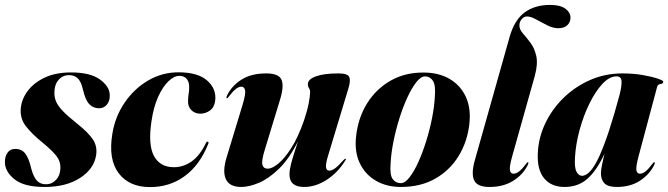

<svg xmlns="http://www.w3.org/2000/svg" viewBox="-25 -752 2722 782"><path d="M162 -1.5Q187 -1.5 204 -20.5Q221 -39.5 221 -68Q222 -94 205.5 -115.8Q189 -137.5 151.5 -168.5Q103.5 -207.5 80 -238.5Q56.5 -269.5 59.5 -309Q62.5 -347.5 87.5 -381.2Q112.5 -415 157.2 -436Q202 -457 264 -457Q342.5 -457 381.8 -428.5Q421 -400 422 -366Q423 -341 410.5 -326Q398 -311 378.5 -311Q354.5 -311 338.2 -328.2Q322 -345.5 312 -390.5Q304.5 -421.5 290.8 -433.8Q277 -446 256.5 -446Q230.5 -446 213.8 -427Q197 -408 196.5 -376Q196 -356 203.5 -338.2Q211 -320.5 231.2 -299.5Q251.5 -278.5 289 -248.5Q335 -212 353.5 -184Q372 -156 366.5 -119.5Q357.5 -63.5 300.8 -27Q244 9.5 156.5 9.5Q72.5 9.5 33.5 -22.2Q-5.5 -54 -5 -93Q-5 -115 5.8 -130.2Q16.5 -145.5 37 -145.5Q63 -145.5 77.8 -126.8Q92.5 -108 102.5 -64.5Q112 -30 125.8 -15.8Q139.5 -1.5 162 -1.5Z M705 -443Q684 -443 661 -421Q638 -399 619.2 -357.8Q600.5 -316.5 592 -258.5Q577.5 -162 602.2 -116.5Q627 -71 683.5 -71Q722 -71 755.5 -94.5Q789 -118 814 -170Q817 -176 821 -175Q826.5 -173.5 823 -165.5Q788.5 -79.5 727.5 -34.8Q666.5 10 586 10Q501 10 458.2 -46.8Q415.5 -103.5 432.5 -206.5Q443.5 -276 482 -333Q520.5 -390 577.8 -423.8Q635 -457.5 702 -457.5Q781 -457.5 819 -423.8Q857 -390 851.5 -342.5Q848 -314.5 830 -301.8Q812 -289 791 -289Q769 -289 754.2 -303.5Q739.5 -318 741 -343Q741.5 -360.5 743.5 -370Q745.5 -379.5 745.5 -399Q745.5 -417.5 735.8 -430.2Q726 -443 705 -443Z M1382 -105.5Q1386.5 -105 1381 -98Q1352 -50 1306.5 -20.2Q1261 9.5 1213.5 9.5Q1154 9.5 1154 -41.5Q1154 -59.5 1160.2 -83.8Q1166.5 -108 1174.5 -132.5Q1182.5 -157 1188.5 -176Q1153 -105.5 1111.5 -65Q1070 -24.5 1029.8 -7.5Q989.5 9.5 957.5 9.5Q910 9.5 895.2 -21.8Q880.5 -53 897.5 -109.5L964 -328.5Q976.5 -371 973 -385Q969.5 -399 958 -399Q948 -399 936.2 -390.2Q924.5 -381.5 907.5 -359.5Q902 -351.5 899.5 -351.5Q894.5 -352 900.5 -364.5Q919.5 -403 959 -428Q998.5 -453 1059.5 -453Q1110.5 -453 1121.5 -427.2Q1132.5 -401.5 1116 -347.5L1053 -140.5Q1039.5 -96.5 1043.8 -80.8Q1048 -65 1066 -65Q1082.5 -65 1107.5 -84.8Q1132.5 -104.5 1160.5 -147.8Q1188.5 -191 1213 -261Q1226 -299 1232 -329.8Q1238 -360.5 1238 -376Q1238 -386.5 1233.5 -393Q1229 -399.5 1229 -409.5Q1229 -429 1261.5 -441Q1294 -453 1353.5 -453Q1390 -453 1397 -439.2Q1404 -425.5 1394.5 -393.5L1312 -120.5Q1301 -85 1302.8 -71Q1304.5 -57 1316 -57Q1326 -57 1339 -66Q1352 -75 1374 -100Q1379.5 -105.5 1382 -105.5Z M1702.5 -456.5Q1763.5 -456 1807.5 -429.8Q1851.5 -403.5 1872.8 -356.5Q1894 -309.5 1886.5 -246Q1878.5 -175.5 1843.5 -117.5Q1808.5 -59.5 1748.8 -25Q1689 9.5 1607.5 9.5Q1550 9.5 1506.2 -15.8Q1462.5 -41 1440.2 -87.8Q1418 -134.5 1425.5 -198.5Q1434 -273.5 1470.8 -332Q1507.5 -390.5 1566.8 -424Q1626 -457.5 1702.5 -456.5ZM1607.5 -6Q1624.5 -6 1643 -29.8Q1661.5 -53.5 1679 -92.2Q1696.5 -131 1711 -177.8Q1725.5 -224.5 1734.8 -271.5Q1744 -318.5 1746 -357Q1750 -404 1738.8 -422Q1727.5 -440 1707.5 -441Q1690 -441.5 1671.2 -418Q1652.5 -394.5 1634.5 -355.8Q1616.5 -317 1601.8 -270Q1587 -223 1577.5 -175.5Q1568 -128 1566 -88Q1562 -40 1574.2 -23Q1586.5 -6 1607.5 -6Z M2215.5 -732Q2257.5 -732 2278 -716.5Q2298.5 -701 2298.5 -680Q2298.5 -661.5 2285.5 -649.2Q2272.5 -637 2249.5 -637Q2227.5 -637 2203.8 -649Q2180 -661 2158.2 -673Q2136.5 -685 2121.5 -685Q2109 -685 2099.8 -674Q2090.5 -663 2090.5 -648.5Q2090.5 -632 2104.8 -615.8Q2119 -599.5 2135.2 -578.2Q2151.5 -557 2159 -524.8Q2166.5 -492.5 2153.5 -444L2061 -115Q2049 -72 2052 -58.2Q2055 -44.5 2066.5 -44.5Q2076.5 -44.5 2088.2 -53Q2100 -61.5 2117 -84Q2123 -92 2125 -91.5Q2130 -91.5 2124 -79Q2105 -40.5 2065 -15.5Q2025 9.5 1969 9.5Q1918.5 9.5 1906.2 -17.5Q1894 -44.5 1908 -96L2050 -599.5Q2069.5 -670 2111.2 -701Q2153 -732 2215.5 -732Z M2576.5 -118Q2564.5 -73 2567 -58.8Q2569.5 -44.5 2581.5 -44.5Q2591.5 -44.5 2603 -53Q2614.5 -61.5 2631.5 -84Q2637.5 -92 2640 -91.5Q2644.5 -91.5 2639 -79Q2619.5 -40.5 2580.8 -15.5Q2542 9.5 2487 9.5Q2451.5 9.5 2437 -5.2Q2422.5 -20 2422.5 -46.5Q2422.5 -58.5 2426.8 -80Q2431 -101.5 2437 -126Q2407 -60 2369 -25.2Q2331 9.5 2274.5 9.5Q2220 9.5 2191 -26Q2162 -61.5 2165.5 -128Q2168 -190.5 2195.5 -248.8Q2223 -307 2270 -353Q2317 -399 2378.2 -426Q2439.5 -453 2510 -453Q2554 -453 2592 -446.5Q2630 -440 2653.2 -432Q2676.5 -424 2676.5 -419.5Q2676.5 -411 2665.2 -409.8Q2654 -408.5 2651.5 -398.5ZM2317 -112.5Q2314 -69.5 2323 -52.8Q2332 -36 2345.5 -36Q2380.5 -36 2418 -120.2Q2455.5 -204.5 2498.5 -366Q2507.5 -401 2506.5 -421Q2505.5 -441 2486 -441Q2457 -441 2428.2 -410Q2399.5 -379 2375.2 -329.2Q2351 -279.5 2335.5 -222.2Q2320 -165 2317 -112.5Z"/></svg>

Font: Fraunces 144pt
Style: Bold Italic
Weight: 700
Italic angle: -16°
Version: Version 1.000;[b76b70a41]